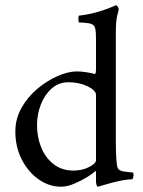

<svg xmlns="http://www.w3.org/2000/svg" viewBox="-20 -698 542 726"><path d="M271 -428Q287 -428 309 -424.5Q331 -421 338 -418Q343 -418 343 -438V-545Q343 -556 342.5 -571.5Q342 -587 338 -596Q334 -607 316 -610Q298 -613 278 -613Q277 -613 276.5 -625.5Q276 -638 279 -639Q316 -643 351.5 -653.5Q387 -664 418 -678Q422 -678 425.5 -672.5Q429 -667 429 -662Q429 -662 423.5 -640Q418 -618 418 -577V-159Q418 -131 419.5 -102.5Q421 -74 425 -63Q430 -52 448.5 -49.5Q467 -47 477 -46Q481 -46 482 -46Q484 -45 484.5 -40.5Q485 -36 485 -34Q485 -33 483.5 -26.5Q482 -20 478 -20Q453 -19 423.5 -12Q394 -5 373 1.5Q352 8 351 8Q347 8 345 1Q343 -6 343 -11V-45Q343 -54 340 -51Q333 -43 310.5 -29Q288 -15 261 -3.5Q234 8 210 8Q166 8 126.5 -19.5Q87 -47 62.5 -94.5Q38 -142 38 -201Q38 -249 61.5 -290.5Q85 -332 121.5 -362.5Q158 -393 198 -410.5Q238 -428 271 -428ZM239 -387Q202 -387 175.5 -363.5Q149 -340 134.5 -303Q120 -266 120 -225Q120 -179 136 -140Q152 -101 183 -77Q214 -53 258 -53Q291 -53 317 -66.5Q343 -80 343 -92V-339Q343 -356 311.5 -371.5Q280 -387 239 -387Z"/></svg>

Font: Amiri Quran
Style: Regular
Weight: 400
Designer: Khaled Hosny
Version: Version 0.117